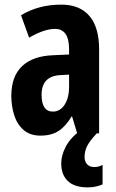

<svg xmlns="http://www.w3.org/2000/svg" viewBox="-20 -577 504 831"><path d="M245 -557Q325 -557 367 -508Q409 -459 409 -363V0H314L292 -73H290Q265 -31 234 -10.5Q203 10 155 10Q110 10 82 -14.5Q54 -39 41.5 -78.5Q29 -118 29 -162Q29 -247 76 -291Q123 -335 211 -338L279 -341V-364Q279 -452 218 -452Q172 -452 106 -414L71 -511Q147 -557 245 -557ZM242 -252Q160 -248 160 -167Q160 -94 209 -94Q240 -94 259.5 -123.5Q279 -153 279 -203V-254ZM346 102Q346 122 357 134Q368 146 388 146Q401 146 409 143Q417 140 424 137V221Q413 226 397 230Q381 234 360 234Q302 234 273.5 206.5Q245 179 245 130Q245 95 265 57Q285 19 331 -15L399 0Q368 33 357 55.5Q346 78 346 102Z"/></svg>

Font: Noto Sans Lao UI ExtCond
Style: Bold
Weight: 700
Width: 2
Designer: Monotype Design Team
Foundry: Monotype Imaging Inc.
Version: Version 2.000; ttfautohint (v1.8.4.7-5d5b)